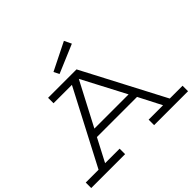

<svg xmlns="http://www.w3.org/2000/svg" viewBox="-216 -1122 1366 1366"><g transform="rotate(-45 467.0 -439.0)"><path d="M216.8 -670.9H502.9L825.2 -55.2H954.1V0H612.8V-55.2H757.8L668.9 -228H265.1L174.8 -55.2H320.8V0H-20V-55.2H108.9L401.9 -616.2H216.8ZM466.8 -611.8 294.9 -283.2H639.2ZM608.9 -823.7 394 -732.9 374 -773.9 583 -877.9Z"/></g></svg>

Font: Stint Ultra Expanded
Style: Regular
Weight: 400
Width: 7
Designer: Astigmatic (AOETI)
Foundry: Astigmatic (AOETI)
Version: Version 1.000